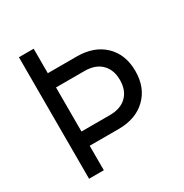

<svg xmlns="http://www.w3.org/2000/svg" viewBox="-162 -829 920 958"><g transform="rotate(-30 297.5 -350.0)"><path d="M458 -350Q458 -409 423.5 -443Q389 -477 327 -477H125V-559H330Q429 -559 488 -502.5Q547 -446 547 -350ZM78 0V-700H163V0ZM125 -141V-223H327Q389 -223 423.5 -257Q458 -291 458 -350H547Q547 -255 488 -198Q429 -141 330 -141Z"/></g></svg>

Font: Fustat Medium
Style: Regular
Weight: 500
Designer: Mohamed Gaber, Khaled Hosny, Laura Garcia Mut
Foundry: Kief Type Foundry, Alif Type Foundry, Hard Type Foundry
Version: Version 1.007